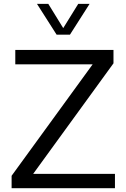

<svg xmlns="http://www.w3.org/2000/svg" viewBox="-20 -997 670 1017"><path d="M588.9 0H41.5V-65.9L470.7 -656.2H61V-732.4H581.1V-661.6L155.8 -76.2H588.9ZM350.6 -813.5H279.8L175.8 -976.6H235.8L314.9 -848.1L394.5 -976.6H454.6Z"/></svg>

Font: Kumbh Sans
Style: Regular
Weight: 400
Version: Version 1.005